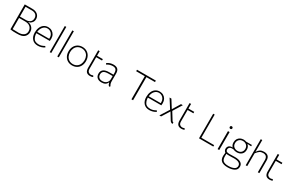

<svg xmlns="http://www.w3.org/2000/svg" viewBox="223 -2545 6982 4625"><g transform="rotate(30 3714.5 -233.0)"><path d="M552 -182Q552 -121 518.5 -73.5Q485 -26 420 -5Q394 3 360.5 6Q327 9 275 9Q179 9 151 4L105 -3L104 -656V-696H321Q366 -696 402 -683Q459 -663 489 -621Q519 -579 519 -519Q519 -477 500.5 -446.5Q482 -416 447 -389Q438 -382 386 -369Q379 -371 419 -361Q440 -356 447 -352Q497 -327 524.5 -282Q552 -237 552 -182ZM149 -656V-384H320Q388 -384 432 -420.5Q476 -457 476 -523Q476 -581 439.5 -616.5Q403 -652 336 -656ZM509 -182Q509 -228 487.5 -265Q466 -302 425 -323.5Q384 -345 327 -345H149V-34L244 -32L313 -30Q402 -30 455.5 -69.5Q509 -109 509 -182Z M876 -28Q917 -28 953 -39.5Q989 -51 1034 -76L1053 -45Q1014 -19 967 -4.5Q920 10 870 10Q766 10 708.5 -56Q651 -122 651 -233Q651 -312 678 -374Q705 -436 754.5 -470.5Q804 -505 871 -505Q929 -505 974.5 -478.5Q1020 -452 1045.5 -405.5Q1071 -359 1071 -299Q1071 -281 1067 -235H693Q693 -161 729.5 -94.5Q766 -28 876 -28ZM1027 -273Q1029 -284 1029 -301Q1029 -349 1007.5 -387.5Q986 -426 950 -447.5Q914 -469 871 -469Q801 -469 752.5 -415Q704 -361 695 -273Z M1200 -727H1242V-1H1200Z M1410 -727H1452V-1H1410Z M1582 -246Q1582 -322 1612.5 -380.5Q1643 -439 1698 -472Q1753 -505 1824 -505Q1895 -505 1950 -472.5Q2005 -440 2035.5 -381.5Q2066 -323 2066 -247Q2066 -172 2035.5 -113.5Q2005 -55 1950 -23Q1895 9 1823 9Q1752 9 1697.5 -23Q1643 -55 1612.5 -113Q1582 -171 1582 -246ZM2024 -251Q2024 -315 1999 -364Q1974 -413 1928.5 -440Q1883 -467 1824 -467Q1765 -467 1719.5 -439.5Q1674 -412 1649 -362Q1624 -312 1624 -247Q1624 -183 1649 -133.5Q1674 -84 1719.5 -56.5Q1765 -29 1824 -29Q1883 -29 1928.5 -57Q1974 -85 1999 -135.5Q2024 -186 2024 -251Z M2189 -140V-623H2231V-495H2392V-455H2231V-140Q2231 -76 2259.5 -50.5Q2288 -25 2325 -25Q2359 -25 2387 -40L2408 -5Q2378 13 2326 13Q2256 13 2222.5 -24.5Q2189 -62 2189 -140Z M2803 -88Q2767 9 2643 9Q2563 9 2519 -31Q2475 -71 2475 -143Q2475 -220 2528 -259Q2581 -298 2684 -298H2801V-342Q2801 -409 2774 -439.5Q2747 -470 2685 -470Q2643 -470 2601.5 -457Q2560 -444 2527 -419L2507 -450Q2582 -510 2686 -510Q2766 -510 2804.5 -471.5Q2843 -433 2843 -353V-141Q2843 -63 2880 -20L2855 5Q2833 -13 2823.5 -32.5Q2814 -52 2803 -88ZM2801 -175V-260H2689Q2598 -260 2557.5 -232Q2517 -204 2517 -144Q2517 -88 2551 -58.5Q2585 -29 2644 -29Q2715 -29 2758 -69.5Q2801 -110 2801 -175Z M3473 -644H3233V-685H3757V-644H3518V-1H3473Z M3978 -28Q4019 -28 4055 -39.5Q4091 -51 4136 -76L4155 -45Q4116 -19 4069 -4.5Q4022 10 3972 10Q3868 10 3810.5 -56Q3753 -122 3753 -233Q3753 -312 3780 -374Q3807 -436 3856.5 -470.5Q3906 -505 3973 -505Q4031 -505 4076.5 -478.5Q4122 -452 4147.5 -405.5Q4173 -359 4173 -299Q4173 -281 4169 -235H3795Q3795 -161 3831.5 -94.5Q3868 -28 3978 -28ZM4129 -273Q4131 -284 4131 -301Q4131 -349 4109.5 -387.5Q4088 -426 4052 -447.5Q4016 -469 3973 -469Q3903 -469 3854.5 -415Q3806 -361 3797 -273Z M4554 -23 4434 -218 4298 -1H4249L4405 -249L4247 -497H4298L4434 -280L4565 -497H4616L4464 -251L4591 -46Q4600 -27 4625 -26L4626 18Q4602 17 4585.5 7Q4569 -3 4554 -23Z M4731 -140V-623H4773V-495H4934V-455H4773V-140Q4773 -76 4801.5 -50.5Q4830 -25 4867 -25Q4901 -25 4929 -40L4950 -5Q4920 13 4868 13Q4798 13 4764.5 -24.5Q4731 -62 4731 -140Z M5352 -685H5394V-41H5750V-1H5352Z M5870 -500H5915V0H5870ZM5856 -611Q5856 -627 5866 -637Q5876 -647 5892 -647Q5908 -647 5918.5 -637Q5929 -627 5929 -611Q5929 -595 5918.5 -585Q5908 -575 5892 -575Q5876 -575 5866 -585Q5856 -595 5856 -611Z M6067 76Q6067 60 6072 15Q6074 4 6076 -16Q6055 -31 6042.5 -54.5Q6030 -78 6030 -105Q6030 -133 6044 -161.5Q6058 -190 6093 -205Q6106 -211 6120 -212.5Q6134 -214 6166 -215Q6120 -260 6120 -335Q6120 -390 6144.5 -430.5Q6169 -471 6210.5 -492Q6252 -513 6304 -513Q6342 -513 6374 -499H6536V-462L6430 -468Q6460 -442 6474 -410Q6488 -378 6488 -337Q6488 -255 6437.5 -209Q6387 -163 6304 -163Q6248 -163 6207 -185Q6185 -187 6165 -187Q6145 -187 6129 -183Q6107 -177 6089.5 -156.5Q6072 -136 6072 -106Q6072 -72 6097 -56Q6122 -40 6174 -40L6244 -42L6330 -44Q6432 -44 6490.5 -8.5Q6549 27 6549 101Q6549 184 6476.5 222.5Q6404 261 6295 261Q6185 261 6126 218.5Q6067 176 6067 76ZM6446 -336Q6446 -399 6405.5 -437Q6365 -475 6303 -475Q6239 -475 6200.5 -436Q6162 -397 6162 -336Q6162 -273 6203 -237Q6244 -201 6306 -201Q6372 -201 6409 -240Q6446 -279 6446 -336ZM6507 103Q6507 -5 6321 -5Q6297 -5 6259 -3L6198 -2Q6169 -2 6145 -3Q6121 -4 6109 -7Q6110 -2 6110 13L6109 64Q6109 156 6155.5 189.5Q6202 223 6293 223Q6387 223 6447 194Q6507 165 6507 103Z M6693 -727V-398Q6726 -453 6768.5 -479Q6811 -505 6874 -505Q7030 -505 7030 -348V-1H6988V-337Q6988 -402 6958.5 -434.5Q6929 -467 6868 -467Q6811 -467 6773 -440.5Q6735 -414 6693 -358V-1H6651V-727Z M7183 -140V-623H7225V-495H7386V-455H7225V-140Q7225 -76 7253.5 -50.5Q7282 -25 7319 -25Q7353 -25 7381 -40L7402 -5Q7372 13 7320 13Q7250 13 7216.5 -24.5Q7183 -62 7183 -140Z"/></g></svg>

Font: Bellota Text Light
Style: Regular
Weight: 300
Designer: Kemie Guaida
Foundry: Kemie Guaida
Version: Version 4.001